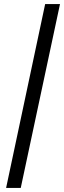

<svg xmlns="http://www.w3.org/2000/svg" viewBox="-20 -763 315 944"><path d="M202 -743 10 161H82L275 -743Z"/></svg>

Font: Saira UNSAM
Style: Italic
Weight: 400
Italic angle: -12°
Designer: Hector Gatti with collaboration of the Omnibus-Type team
Foundry: Omnibus-Type
Version: Version 0.072;PS 000.072;hotconv 1.0.88;makeotf.lib2.5.64775